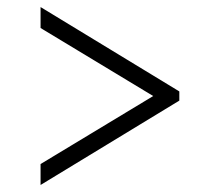

<svg xmlns="http://www.w3.org/2000/svg" viewBox="-20 -569 607 550"><path d="M493.7 -280.8 96.2 -39.1V-99.1L418.9 -293.9L96.2 -488.8V-548.8L493.7 -307.1Z"/></svg>

Font: Proza Libre
Style: Light
Weight: 300
Designer: Jasper de Waard
Foundry: Jasper de Waard
Version: Version 1.000; ttfautohint (v1.4.1.8-43bc)